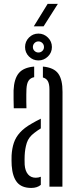

<svg xmlns="http://www.w3.org/2000/svg" viewBox="-20 -942 388 969"><path d="M39 -106.5Q38.5 -119.5 38.2 -132.5Q38 -145.5 38.5 -157.5Q40.5 -193 50 -221.2Q59.5 -249.5 81 -273.2Q102.5 -297 139.5 -318Q150.5 -324.5 162.2 -330.8Q174 -337 186 -343V-294Q178.5 -289.5 170.5 -284Q162.5 -278.5 153.5 -271.5Q124.5 -250 115.2 -220.8Q106 -191.5 104.5 -157.5Q104 -149 104 -136.2Q104 -123.5 104.5 -110.5Q107 -79 121.5 -62Q136 -45 160.5 -45Q174.5 -45 186 -50V-9Q167.5 6.5 138 6.5Q89.5 6.5 66.2 -21.8Q43 -50 39 -106.5ZM49.5 -395.5Q49 -415 48.5 -440.8Q48 -466.5 48.5 -486Q51 -544 74.8 -572.8Q98.5 -601.5 152.5 -606V-552.5Q134 -549 124.5 -535.2Q115 -521.5 113.5 -492.5Q113 -481 112.8 -463.8Q112.5 -446.5 112.8 -428.5Q113 -410.5 113.5 -395.5ZM229.5 0V-490.5Q229.5 -517 222 -531.5Q214.5 -546 196.5 -551V-606Q252 -601 274 -570.5Q296 -540 295.5 -477.5L295 0ZM174 -637Q146 -637 126.2 -656.8Q106.5 -676.5 106.5 -704.5Q106.5 -732.5 126.2 -752.5Q146 -772.5 174 -772.5Q201.5 -772.5 221.8 -752.5Q242 -732.5 242 -704.5Q242 -676.5 221.8 -656.8Q201.5 -637 174 -637ZM174 -677Q185.5 -677 193.8 -685Q202 -693 202 -704.5Q202 -716.5 193.8 -724.8Q185.5 -733 174 -733Q162.5 -733 154.2 -724.8Q146 -716.5 146 -704.5Q146 -693 154.2 -685Q162.5 -677 174 -677ZM150.5 -809 220.5 -922.5H272L200 -809Z"/></svg>

Font: Big Shoulders Stencil Display Thin
Style: Regular
Weight: 400
Version: Version 2.001